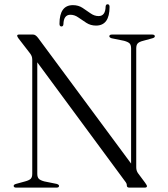

<svg xmlns="http://www.w3.org/2000/svg" viewBox="-20 -858 768 878"><path d="M250 -8Q250 0 238 0H54.5Q42.5 0 42.5 -8Q42.5 -14 53 -17L95 -28.5Q113.5 -33.5 120.5 -40.5Q127.5 -47.5 127.5 -63.5V-584Q127.5 -594.5 124.5 -602Q121.5 -609.5 110 -623.5L64.5 -682.5Q58.5 -691 58.5 -694.5Q58.5 -700 67 -700H131.5Q143 -700 155 -683.5L579.5 -110V-636.5Q579.5 -652.5 572.5 -659.5Q565.5 -666.5 547 -671.5L490.5 -683Q480 -686.5 480 -692Q480 -700 492 -700H675.5Q688 -700 688 -692Q688 -686 677 -683L635 -671.5Q617 -667 610 -659.8Q603 -652.5 603 -636.5V-93Q603 -77 611.5 -65.5L643.5 -22.5Q652 -11 652 -6.5Q652 0 641 0H572Q560 0 560 -9.5Q560 -15 558.2 -19.2Q556.5 -23.5 548.5 -33.5L150.5 -573V-63.5Q150.5 -48 157.2 -40.8Q164 -33.5 182.5 -28.5L239.5 -17Q250 -13.5 250 -8ZM419 -741Q394.5 -741 375 -753.5Q355.5 -766 338.2 -778.2Q321 -790.5 302 -790.5Q271 -790.5 270 -747Q269 -737 261 -737Q252 -737 252 -749Q252 -834.5 313.5 -834.5Q338.5 -834.5 357.5 -822Q376.5 -809.5 394 -797Q411.5 -784.5 431 -784.5Q462 -784.5 463 -828Q464 -838.5 472 -838.5Q481 -838.5 481 -826.5Q481 -741 419 -741Z"/></svg>

Font: Fraunces 72pt S000 Light
Style: Regular
Weight: 300
Version: Version 1.000; ttfautohint (v1.8.3)